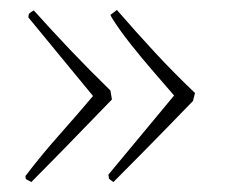

<svg xmlns="http://www.w3.org/2000/svg" viewBox="-20 -409 466 386"><path d="M208 -43Q202 -47 199 -50L198 -58L330 -217Q312 -238 288.5 -265Q265 -292 242.5 -320.5Q220 -349 205 -373L202 -379L215 -389Q254 -344 292 -303Q330 -262 372 -222L368 -206Q305 -141 267.5 -103Q230 -65 208 -43ZM43 -43 32 -49 31 -55Q63 -97 98.5 -137Q134 -177 167 -216L37 -374L38 -381Q42 -385 48 -388Q83 -349 120.5 -309.5Q158 -270 202 -227L205 -209Q146 -148 108 -109Q70 -70 43 -43Z"/></svg>

Font: Labrada ExtraLight
Style: Regular
Weight: 200
Designer: Mercedes Jáuregui
Foundry: Omnibus-Type Team
Version: Version 1.000; ttfautohint (v1.8.4.7-5d5b)